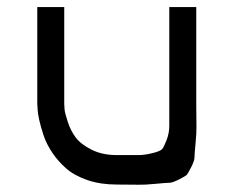

<svg xmlns="http://www.w3.org/2000/svg" viewBox="-20 -520 658 541"><path d="M309 0Q263 0 226.5 -12.5Q190 -25 167 -45Q144 -65 127.5 -89.5Q111 -114 103 -138Q95 -162 90.5 -182Q86 -202 86 -214L85 -227V-500H161V-227Q161 -221 162 -211Q163 -201 171 -176.5Q179 -152 193 -133Q207 -114 237.5 -98.5Q268 -83 309 -83Q353 -83 370 -83Q387 -83 409.5 -88.5Q432 -94 437 -100Q442 -106 449.5 -125.5Q457 -145 457 -165.5Q457 -186 457 -227V-500H533V-227Q533 -183 533.5 -164.5Q534 -146 531 -116Q528 -86 528 -76.5Q528 -67 518.5 -48.5Q509 -30 506 -27Q503 -24 484.5 -14.5Q466 -5 457.5 -5Q449 -5 418 -2Q387 1 370.5 0.5Q354 0 309 0Z"/></svg>

Font: Hermit Light
Style: Regular
Weight: 300
Designer: Pablo Caro
Version: Version 2.000;PS 002.000;hotconv 1.0.88;makeotf.lib2.5.64775